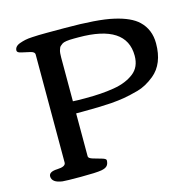

<svg xmlns="http://www.w3.org/2000/svg" viewBox="-101 -788 894 889"><g transform="rotate(-15 345.5 -343.5)"><path d="M128.9 -683.6Q157.7 -685.5 198.7 -685.5H283.7Q442.9 -685.5 517.6 -668Q595.7 -650.4 631.3 -616.2Q675.3 -574.2 675.3 -507.8Q675.3 -409.7 616.2 -361.3Q575.2 -328.1 534.7 -317.1Q494.1 -306.2 466.8 -301.5Q439.5 -296.9 402.8 -293.9Q346.2 -290 264.6 -290H233.9V-84Q233.9 -74.7 254.2 -68.6Q274.4 -62.5 294.7 -56.9Q314.9 -51.3 314.9 -43.9Q314.9 -27.8 307.1 -18.3Q299.3 -8.8 278.3 -4.9Q252.4 -0.5 179.9 -0.5Q107.4 -0.5 91.8 -2.4Q42.5 -8.8 42 -39.1Q42 -61.5 82.8 -63Q123.5 -64.5 123.5 -84V-602.5Q123.5 -614.3 103.3 -619.1Q83 -624 62.5 -628.2Q42 -632.3 42 -642.3Q42 -652.3 48.6 -659.9Q55.2 -667.5 68.4 -672.1Q81.5 -676.8 95 -679.7Q108.4 -682.6 128.9 -683.6ZM564.9 -478Q564.9 -627.4 335.4 -627.4H314.5Q269 -627.4 256.8 -618.7Q243.7 -609.4 241.7 -604Q239.7 -598.6 237.3 -591.8Q233.9 -581.1 233.9 -558.1V-348.1Q251.5 -346.7 292.2 -346.7Q333 -346.7 366 -348.9Q398.9 -351.1 430.9 -356.4Q462.9 -361.8 486.3 -371.6Q509.8 -381.3 528.3 -395.5Q564.9 -423.8 564.9 -478Z"/></g></svg>

Font: Corben
Style: Regular
Weight: 400
Designer: vernon adams
Foundry: vernon adams
Version: Version 1.101